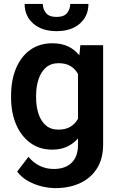

<svg xmlns="http://www.w3.org/2000/svg" viewBox="-20 -761 609 989"><path d="M37.1 -257.8V-268.1Q37.1 -348.6 62.7 -409.4Q88.4 -470.2 136 -504.2Q183.6 -538.1 249.5 -538.1Q296.9 -538.1 331.1 -521.7Q365.2 -505.4 388.7 -476.1L394 -528.3H511.2V-16.1Q511.2 55.7 480 105.7Q448.7 155.8 393.3 181.9Q337.9 208 264.2 208Q232.4 208 195.6 199.2Q158.7 190.4 124.8 171.6Q90.8 152.8 68.4 123L126.5 46.9Q179.2 109.4 257.8 109.4Q315.9 109.4 348.9 77.4Q381.8 45.4 381.8 -14.6V-47.9Q357.9 -20.5 325 -5.4Q292 9.8 248.5 9.8Q183.6 9.8 136 -25.1Q88.4 -60.1 62.7 -120.6Q37.1 -181.2 37.1 -257.8ZM166 -268.1V-257.8Q166 -212.4 178.2 -175Q190.4 -137.7 215.8 -115.5Q241.2 -93.3 280.8 -93.3Q318.4 -93.3 343 -108.4Q367.7 -123.5 381.8 -149.4V-379.9Q367.7 -405.8 343.3 -420.7Q318.8 -435.5 281.7 -435.5Q242.2 -435.5 216.6 -413.1Q190.9 -390.6 178.5 -352.8Q166 -314.9 166 -268.1ZM341.8 -740.7H435.5Q435.5 -678.7 391.4 -639.6Q347.2 -600.6 271.5 -600.6Q195.8 -600.6 151.4 -639.6Q106.9 -678.7 106.9 -740.7H200.7Q200.7 -714.4 216.8 -694.1Q232.9 -673.8 271.5 -673.8Q309.6 -673.8 325.7 -694.1Q341.8 -714.4 341.8 -740.7Z"/></svg>

Font: Vazirmatn RD UI SemiBold
Style: Regular
Weight: 600
Designer: Saber Rastikerdar
Foundry: Saber Rastikerdar
Version: Version 33.003